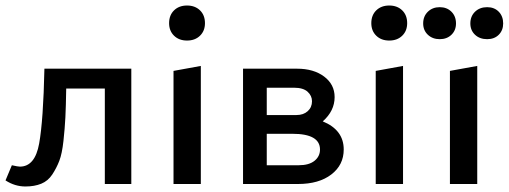

<svg xmlns="http://www.w3.org/2000/svg" viewBox="-32 -667 1844 696"><path d="M444 -418V0H348V-346H208Q207 -281 205 -241.5Q203 -202 198 -156Q193 -110 183 -84Q173 -58 157.5 -34.5Q142 -11 117.5 -1Q93 9 60 9Q22 9 -12 -13L11 -68Q33 -63 40 -63Q95 -63 110 -147Q125 -231 129 -418Z M581 -583Q581 -612 599 -629.5Q617 -647 646 -647Q675 -647 693 -629.5Q711 -612 711 -583Q711 -555 693 -537.5Q675 -520 646 -520Q617 -520 599 -537.5Q581 -555 581 -583ZM597 0V-410L696 -428V0Z M1138 -227Q1214 -196 1214 -125Q1214 -69 1169 -34.5Q1124 0 1048 0H849V-418H1045Q1105 -418 1143 -389.5Q1181 -361 1181 -315Q1181 -265 1138 -227ZM1034 -349H935V-250H1043Q1068 -250 1083.5 -264Q1099 -278 1099 -300Q1099 -320 1083 -334.5Q1067 -349 1034 -349ZM1051 -68Q1088 -68 1108 -84Q1128 -100 1128 -125Q1128 -182 1028 -182H935V-68Z M1314 -583Q1314 -612 1332 -629.5Q1350 -647 1379 -647Q1408 -647 1426 -629.5Q1444 -612 1444 -583Q1444 -555 1426 -537.5Q1408 -520 1379 -520Q1350 -520 1332 -537.5Q1314 -555 1314 -583ZM1330 0V-410L1429 -428V0Z M1502 -582Q1502 -608 1519 -624.5Q1536 -641 1562 -641Q1588 -641 1604.5 -624.5Q1621 -608 1621 -582Q1621 -557 1604.5 -541Q1588 -525 1562 -525Q1536 -525 1519 -541Q1502 -557 1502 -582ZM1734 -525Q1707 -525 1690 -541Q1673 -557 1673 -582Q1673 -608 1690 -624.5Q1707 -641 1734 -641Q1760 -641 1776 -624.5Q1792 -608 1792 -582Q1792 -557 1776 -541Q1760 -525 1734 -525ZM1599 0V-410L1698 -428V0Z"/></svg>

Font: EauTestText Semibold
Style: Regular
Weight: 600
Designer: Christian Thalmann (Catharsis Fonts)
Version: Version 0.001;PS 000.001;hotconv 1.0.88;makeotf.lib2.5.64775